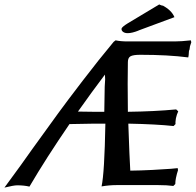

<svg xmlns="http://www.w3.org/2000/svg" viewBox="-38 -831 879 862"><path d="M386.2 -275.9 273.9 -273.9Q168.9 -120.6 94.2 6.8Q70.3 1 39.1 1Q23.9 1 -18.1 11.2Q64 -100.1 107.9 -163.1Q187.5 -273.4 224.1 -323.7Q260.7 -374 333.5 -469Q406.2 -564 472.2 -643.1L481 -649.9Q502.9 -645 536.1 -645H746.1Q775.9 -645 818.8 -649.9L820.8 -641.1Q815.4 -625 814.9 -623L813 -608.9Q811 -605.5 810.3 -601.1Q809.6 -596.7 809.6 -591.3Q809.6 -585.9 809.1 -584Q809.1 -582 808.1 -577.6L807.1 -573.2Q717.3 -585 591.8 -585Q560.1 -585 548.1 -578.4Q536.1 -571.8 536.1 -551.8Q535.2 -522.9 535.2 -456.1Q535.2 -368.2 536.1 -329.1Q655.3 -330.6 752.9 -339.8L762.2 -331.1Q755.4 -316.9 752 -300.8Q752 -299.8 751.5 -297.4Q751 -294.9 751 -293.9Q749 -281.2 750 -273.9L741.2 -265.1Q665.5 -273.4 538.1 -275.9Q543.5 -118.7 546.9 -64.9Q593.3 -65.4 646.5 -68.1Q699.7 -70.8 729.5 -73.2L759.8 -76.2L761.2 -66.9Q756.3 -52.7 752 -32.2Q749 -17.6 749 -4.9L740.2 3.9Q712.4 0 672.9 0H484.9Q453.1 0 418 5.9Q431.2 -54.7 435.1 -275.9ZM312 -330.1Q339.8 -329.1 383.8 -329.1H430.2Q430.2 -359.9 432.1 -441.9Q432.6 -451.7 433.3 -461.9Q434.1 -472.2 434.1 -475.1Q434.1 -478 433.1 -496.1Q372.6 -416 312 -330.1ZM694.8 -803.2 687 -809.1Q732.4 -786.1 745.1 -753.9L583 -693.8H584Q554.7 -682.1 535.2 -682.1Q522 -682.1 514.2 -688.2Q506.3 -694.3 507.8 -703.1Q510.7 -710.9 535.2 -726.1L676.8 -811Z"/></svg>

Font: Linear Smooth
Style: Bold Italic
Weight: 700
Designer: Philipp H. Poll, Flanker
Foundry: Philipp H. Poll, reworked by Flanker
Version: Version 1.061 | FøM Fix